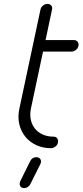

<svg xmlns="http://www.w3.org/2000/svg" viewBox="-20 -758 422 982"><path d="M187 -709Q190 -722 200.5 -730Q211 -738 222 -738Q235 -738 242 -730Q249 -722 246 -709L213 -553H359Q370 -553 377 -544.5Q384 -536 381 -523Q379 -511 368 -502.5Q357 -494 346 -494H200L138 -202Q132 -172 137.5 -146Q143 -120 158.5 -100.5Q174 -81 198.5 -70Q223 -59 255 -59Q266 -59 272.5 -50.5Q279 -42 276 -28Q274 -16 263 -8Q252 0 241 0Q199 0 165 -16Q131 -32 109 -59.5Q87 -87 78.5 -123.5Q70 -160 79 -202ZM134 67Q144 46 166 46Q180 46 186.5 56Q193 66 187 80L135 184Q131 192 122.5 198Q114 204 104 204Q88 204 83 193Q78 182 84 168Z"/></svg>

Font: VDS
Style: Thin Italic
Weight: 100
Width: 0
Designer: artmaker
Foundry: artmaker
Version: Version 1.000 2012 initial release